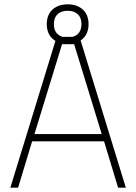

<svg xmlns="http://www.w3.org/2000/svg" viewBox="-20 -871 632 891"><path d="M28 0 243 -700H349L564 0H528L463 -215H129L64 0ZM140 -249H452L324 -666H268ZM294 -667Q265 -667 243 -678Q221 -689 209 -709.5Q197 -730 197 -759Q197 -788 209 -808.5Q221 -829 243 -840Q265 -851 294 -851Q323 -851 345 -840Q367 -829 379 -808.5Q391 -788 391 -759Q391 -730 379 -709.5Q367 -689 345 -678Q323 -667 294 -667ZM294 -697Q324 -697 341 -713Q358 -729 358 -759Q358 -789 341 -805Q324 -821 294 -821Q264 -821 247 -805Q230 -789 230 -759Q230 -729 247 -713Q264 -697 294 -697Z"/></svg>

Font: TitilliumWeb ExtraLight
Style: Regular
Weight: 400
Designer: Mohamed Gaber, Accademia di Belle Arti di Urbino and others
Foundry: Kief Type Foundry, Accademia di Belle Arti di Urbino and others
Version: Version 3.000; ttfautohint (v1.8.2)